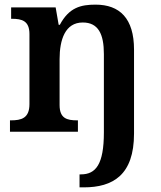

<svg xmlns="http://www.w3.org/2000/svg" viewBox="-20 -568 695 828"><path d="M323 240H341C467 240 558 187 558 8V-354C558 -489 496 -548 392 -548C329 -548 278 -536 238 -461H233L220 -536H28V-487H31C75 -487 107 -478 107 -421V-119C107 -58 72 -49 27 -49H23V0H316V-49H313C269 -49 237 -57 237 -115V-313C237 -397 261 -471 337 -471C404 -471 428 -421 428 -335V3C428 141 393 184 329 184H323Z"/></svg>

Font: Noto Serif SemiBold
Style: Regular
Weight: 600
Designer: Monotype Design Team
Foundry: Monotype Imaging Inc.
Version: Version 2.013